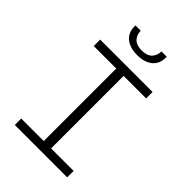

<svg xmlns="http://www.w3.org/2000/svg" viewBox="-271 -1052 1161 1161"><g transform="rotate(45 310.0 -471.0)"><path d="M278.5 0V-730H341.5V0ZM534 -730V-675H86V-730ZM86 -55H534V0H86ZM310 -861Q355 -861 376.8 -883.5Q398.5 -906 398.5 -941.5H443.5Q446 -906 431.5 -879Q417 -852 386 -836.8Q355 -821.5 310 -821.5Q265 -821.5 234 -836.8Q203 -852 188.5 -879Q174 -906 176.5 -941.5H221.5Q221.5 -906 243.2 -883.5Q265 -861 310 -861Z"/></g></svg>

Font: Monaspace Neon Var ExtraLight
Style: Regular
Weight: 200
Designer: Riley Cran and the Lettermatic Team
Version: Version 1.200 (Monaspace Neon Var)